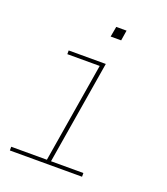

<svg xmlns="http://www.w3.org/2000/svg" viewBox="-129 -785 759 875"><g transform="rotate(20 250.0 -347.5)"><path d="M21 0V-18H194L274 -502H117V-520H297L214 -18H371V0ZM275 -645 284 -695H334L326 -645Z"/></g></svg>

Font: Iosevka SS04 Thin
Style: Italic
Weight: 100
Italic angle: -9°
Monospace: yes
Designer: Belleve Invis
Foundry: Belleve Invis
Version: Version 19.0.0; ttfautohint (v1.8.4)